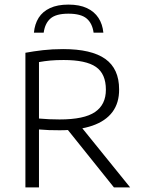

<svg xmlns="http://www.w3.org/2000/svg" viewBox="-20 -815 624 835"><path d="M90.5 0V-585.5Q125.5 -592 166.5 -596.8Q207.5 -601.5 254.5 -601.5Q377.5 -601.5 437.8 -558.8Q498 -516 498 -426.5Q498.5 -367.5 469 -328Q439.5 -288.5 381.8 -268.5Q324 -248.5 239.5 -248.5Q215.5 -248.5 193.2 -249.2Q171 -250 149.5 -252V0ZM475.5 0 251 -280H319.5L546 0ZM239 -295.5Q346 -295.5 393.2 -327.8Q440.5 -360 440.5 -425Q440.5 -494 397.2 -524Q354 -554 257 -554Q224.5 -554 199.5 -551.8Q174.5 -549.5 149.5 -545V-299.5Q175 -297.5 193.5 -296.5Q212 -295.5 239 -295.5ZM127.5 -673Q131 -710.5 148.2 -737.8Q165.5 -765 197.8 -780Q230 -795 277.5 -795Q325.5 -795 358 -779.8Q390.5 -764.5 408.2 -737.2Q426 -710 429.5 -673H387Q381.5 -713.5 356.8 -734.5Q332 -755.5 277.5 -755.5Q223.5 -755.5 199.5 -734.5Q175.5 -713.5 170 -673Z"/></svg>

Font: Encode Sans SC Light
Style: Regular
Weight: 300
Version: Version 3.002